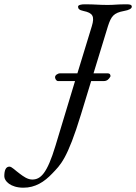

<svg xmlns="http://www.w3.org/2000/svg" viewBox="-204 -673 633 893"><path d="M-95 200C-40 200 2 173 39 134C77 94 109 68 173 -142L220 -296H279C294 -296 303 -305 310 -318C310 -326 307 -332 297 -332H231L298 -551C313 -597 324 -613 373 -622C396 -626 409 -633 409 -642C409 -650 402 -653 386 -653C336 -653 331 -650 297 -650C254 -650 240 -653 190 -653C174 -653 159 -650 159 -642C159 -633 164 -626 184 -622C228 -613 237 -597 223 -551L156 -332H76C64 -332 52 -323 52 -314C52 -308 57 -296 66 -296H145L54 5C15 134 -15 162 -54 162C-76 162 -96 147 -112 135C-133 120 -149 102 -160 102C-177 102 -184 119 -184 147C-184 169 -155 200 -95 200Z"/></svg>

Font: EB Garamond
Style: Italic
Weight: 400
Italic angle: -17.2°
Designer: Georg Duffner and Octavio Pardo
Foundry: Georg Duffner
Version: Version 1.000;PS 001.000;hotconv 1.0.88;makeotf.lib2.5.64775